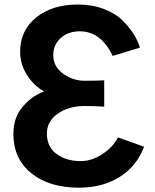

<svg xmlns="http://www.w3.org/2000/svg" viewBox="-20 -824 695 861"><path d="M40 -223.6Q40 -296.9 82 -345.7Q124 -394.5 177.7 -414.1Q132.8 -438.5 101.6 -486.8Q70.3 -535.2 70.3 -591.8Q70.3 -687.5 142.1 -745.6Q213.9 -803.7 329.1 -803.7Q393.6 -803.7 445.8 -783.7Q498 -763.7 529.8 -731.9Q561.5 -700.2 580.1 -669.9Q598.6 -639.6 607.4 -610.4L485.4 -573.2Q432.6 -683.6 337.9 -683.6Q285.2 -683.6 252 -653.3Q218.8 -623 218.8 -577.1Q218.8 -525.4 262.7 -493.7Q306.6 -461.9 359.4 -461.9Q419.9 -461.9 447.3 -463.9V-345.7Q404.3 -348.6 359.4 -348.6Q288.1 -348.6 239.3 -314.5Q190.4 -280.3 190.4 -225.6Q190.4 -165 233.9 -133.3Q277.3 -101.6 341.8 -101.6Q392.6 -101.6 440.4 -133.8Q488.3 -166 508.8 -208L626 -166Q593.8 -79.1 517.1 -30.8Q440.4 17.6 334 17.6Q200.2 17.6 120.1 -47.4Q40 -112.3 40 -223.6Z"/></svg>

Font: Gothic A1 ExtraBold
Style: Regular
Weight: 800
Designer: HanYang I&C Co.,Ltd.
Foundry: HanYang I&C Co.,Ltd.
Version: Version 2.50